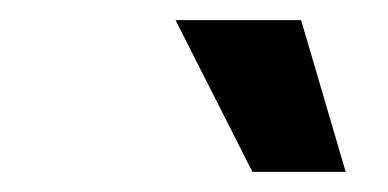

<svg xmlns="http://www.w3.org/2000/svg" viewBox="-20 -781 382 189"><path d="M228.5 -611.8 152.8 -761.2H276.4L320.3 -611.8Z"/></svg>

Font: Inter 16pt SemiBold
Style: Italic
Weight: 600
Italic angle: -9.3988°
Version: Version 4.001;git-66647c0bb